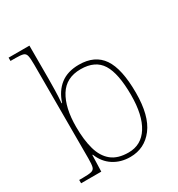

<svg xmlns="http://www.w3.org/2000/svg" viewBox="-182 -878 933 1006"><g transform="rotate(-30 285.0 -375.0)"><path d="M313 10Q256 10 212.5 -18Q169 -46 148 -99H145L142 0H20V-20H41Q78 -20 94 -24Q110 -28 114 -43.5Q118 -59 118 -94V-662Q118 -699 114 -715.5Q110 -732 95.5 -736Q81 -740 51 -740H20V-760H146V-560Q146 -532 145 -490Q144 -448 141 -414H144Q164 -476 207.5 -510Q251 -544 320 -544Q416 -544 461 -478Q506 -412 506 -267Q506 -129 453 -59.5Q400 10 313 10ZM317 -15Q394 -15 436 -81.5Q478 -148 478 -270Q478 -400 441 -459.5Q404 -519 316 -519Q228 -519 186.5 -452Q145 -385 145 -269Q145 -190 161 -133Q177 -76 214.5 -45.5Q252 -15 317 -15Z"/></g></svg>

Font: Noto Serif Devanagari Thin
Style: Regular
Weight: 100
Designer: Universal Thirst, Indian Type Foundry and the Monotype Design Team
Foundry: Monotype Imaging Inc.
Version: Version 2.004; ttfautohint (v1.8.4.7-5d5b)